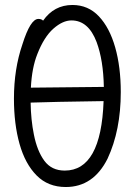

<svg xmlns="http://www.w3.org/2000/svg" viewBox="-20 -733 540 771"><path d="M244 18Q173 18 127 -28.5Q81 -75 58.5 -155Q36 -235 36 -337Q36 -456 70 -555Q102 -657 134 -657Q147 -657 153 -650Q197 -713 271 -713Q334 -713 377 -667.5Q420 -622 442.5 -543Q465 -464 465 -363Q465 -210 412 -96Q355 18 244 18ZM240 -48Q386 -48 396 -327Q187 -324 103 -321Q104 -252 116 -193Q129 -127 158 -87.5Q187 -48 240 -48ZM104 -381Q317 -383 397 -384Q395 -491 368 -564Q335 -651 267 -651Q232 -651 194.5 -618Q157 -585 130 -516Q108 -461 104 -381Z"/></svg>

Font: LXGW WenKai Mono TC
Style: Regular
Weight: 400
Designer: LXGW / Fontworks Inc.
Foundry: LXGW / Fontworks Inc.
Version: Version 1.330